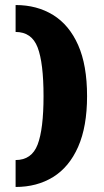

<svg xmlns="http://www.w3.org/2000/svg" viewBox="-20 -603 415 763"><path d="M42 140V33Q106 33 129.5 -28.5Q153 -90 153 -221Q153 -353 129.5 -414.5Q106 -476 42 -476V-583Q127 -583 191 -543.5Q255 -504 290.5 -424Q326 -344 326 -221Q326 -100 290.5 -19.5Q255 61 191 100.5Q127 140 42 140Z"/></svg>

Font: Rokkitt SemiBold ExtraBold
Style: Regular
Weight: 800
Version: Version 3.103